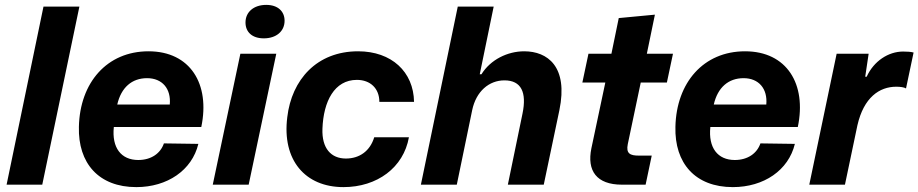

<svg xmlns="http://www.w3.org/2000/svg" viewBox="-20 -756 3760 786"><path d="M7 0H153L305 -729H158Z M460 -328C476 -398 520 -436 582 -436C644 -436 681 -393 675 -328ZM538 10C665 10 766 -59 792 -167L651 -169C637 -128 599 -101 546 -101C476 -101 437 -151 446 -236H804C841 -412 759 -546 588 -546C418 -546 307 -418 303 -237C299 -88 384 10 538 10Z M851 0H998L1111 -536H964ZM1060 -599C1111 -599 1145 -628 1145 -671C1145 -710 1117 -736 1070 -736C1019 -736 985 -707 985 -664C985 -625 1012 -599 1060 -599Z M1386 10C1524 10 1632 -70 1654 -194H1512C1495 -138 1452 -107 1396 -107C1335 -107 1297 -149 1300 -229C1304 -341 1349 -429 1441 -429C1496 -429 1533 -394 1533 -339H1675C1673 -462 1583 -546 1446 -546C1277 -546 1174 -430 1156 -276C1134 -101 1229 10 1386 10Z M1703 0H1850L1913 -305C1929 -382 1982 -427 2045 -427C2114 -427 2137 -378 2119 -291L2059 0H2206L2270 -305C2307 -484 2221 -546 2126 -546C2058 -546 1988 -512 1951 -452H1944L2001 -729H1854Z M2526 0H2623L2648 -119H2595C2560 -119 2542 -127 2550 -166L2603 -418H2710L2735 -536H2628L2661 -696L2513 -682L2483 -536H2389L2364 -418H2458L2401 -149C2382 -57 2422 0 2526 0Z M2902 -328C2918 -398 2962 -436 3024 -436C3086 -436 3123 -393 3117 -328ZM2980 10C3107 10 3208 -59 3234 -167L3093 -169C3079 -128 3041 -101 2988 -101C2918 -101 2879 -151 2888 -236H3246C3283 -412 3201 -546 3030 -546C2860 -546 2749 -418 2745 -237C2741 -88 2826 10 2980 10Z M3293 0H3439L3490 -243C3516 -357 3580 -401 3649 -401C3665 -401 3681 -399 3689 -394L3720 -541C3709 -544 3694 -545 3677 -545C3617 -545 3557 -506 3528 -442H3522L3536 -536H3405Z"/></svg>

Font: Mona Sans
Style: Bold Italic
Weight: 700
Italic angle: -11.7°
Designer: Deni Anggara
Foundry: GitHub
Version: Version 2.000;Glyphs 3.2.3 (3260)